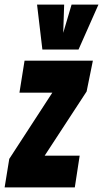

<svg xmlns="http://www.w3.org/2000/svg" viewBox="-45 -809 445 829"><path d="M-25 0 -5 -123 181 -409H39L61 -547H356L329 -414L148 -137H299L278 0ZM380 -789 294 -595H138L115 -789H232L228 -667L264 -789Z"/></svg>

Font: Georama ExtraCondensed ExtraBold
Style: Italic
Weight: 800
Width: 2
Italic angle: -9°
Designer: Jean-Baptiste Levee
Foundry: Production Type
Version: Version 1.000